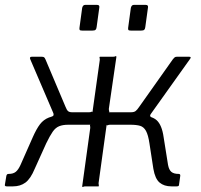

<svg xmlns="http://www.w3.org/2000/svg" viewBox="-25 -762 820 785"><path d="M381 -731 370 -651Q369 -643 365.5 -640Q362 -637 353 -637H311Q303 -637 301 -639.5Q299 -642 300 -649L311 -730Q314 -742 323 -742H372Q383 -742 381 -731ZM580 -731 569 -651Q568 -643 564.5 -640Q561 -637 552 -637H510Q502 -637 500 -639.5Q498 -642 499 -649L510 -730Q513 -742 522 -742H571Q582 -742 580 -731ZM3 0Q-1 0 -3.5 -1.5Q-6 -3 -5 -7L1 -43Q2 -47 4 -49Q6 -51 11 -51Q29 -51 39.5 -59.5Q50 -68 59 -88L109 -201Q124 -235 138.5 -254Q153 -273 175 -281.5Q197 -290 231 -290L242 -303H339Q346 -303 349 -305Q352 -307 353 -303L383 -517Q383 -523 382 -526.5Q381 -530 385 -530H437Q444 -530 447 -532Q450 -534 451 -530L420 -317Q420 -311 421.5 -307Q423 -303 419 -303H529L542 -290Q594 -290 615.5 -270.5Q637 -251 644 -201L662 -88Q666 -67 676 -59Q686 -51 705 -51Q713 -51 712 -43L707 -7Q707 -3 704.5 -1.5Q702 0 697 0H676Q646 0 627.5 -15.5Q609 -31 602 -72L586 -176Q581 -210 572 -226.5Q563 -243 548 -247.5Q533 -252 508 -252H425Q419 -252 415.5 -250Q412 -248 411 -252L378 -13Q378 -8 379 -4Q380 0 377 0H324Q318 0 315 2Q312 4 311 0L344 -239Q344 -245 343 -248.5Q342 -252 345 -252H254Q232 -252 217 -246Q202 -240 190.5 -223.5Q179 -207 164 -176L117 -72Q100 -31 79 -15.5Q58 0 28 0ZM268 -278 185 -285Q193 -287 194 -291.5Q195 -296 192 -302L99 -519Q94 -530 105 -530H145Q152 -530 155 -528Q158 -526 161 -519L243 -325Q248 -312 253.5 -307.5Q259 -303 270 -303ZM507 -278 510 -303Q523 -303 529.5 -308Q536 -313 544 -325L682 -520Q685 -524 688.5 -527Q692 -530 698 -530H748Q759 -530 752 -521L593 -298Q588 -292 589 -288Q590 -284 595 -281Z"/></svg>

Font: Libre Franklin Light
Style: Italic
Weight: 300
Italic angle: -8°
Designer: Pablo Impallari, Rodrigo Fuenzalida, Nhung Nguyen
Foundry: Impallari Type
Version: Version 3.000